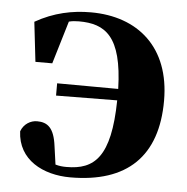

<svg xmlns="http://www.w3.org/2000/svg" viewBox="-46 -608 654 670"><g transform="rotate(5 281.0 -273.0)"><path d="M68 -374H127L172 -524C183 -527 195 -528 207 -528C299 -528 359 -490 364 -305L150 -306V-263L364 -265C361 -65 305 -18 208 -18C194 -18 183 -19 169 -23L160 -87C152 -150 129 -168 92 -168C70 -168 46 -155 36 -128C40 -28 129 17 224 17C423 17 527 -83 527 -278C527 -465 411 -563 246 -563C182 -563 117 -550 52 -513Z"/></g></svg>

Font: Noto Serif KR Black
Style: Regular
Weight: 900
Version: Version 1.001;PS 1.001;hotconv 16.6.54;makeotf.lib2.5.65590